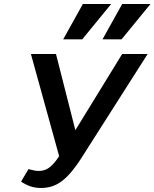

<svg xmlns="http://www.w3.org/2000/svg" viewBox="-20 -927 770 957"><path d="M185 10Q153 10 128 0.5Q103 -9 85 -22L122 -84Q137 -80 149.5 -77.5Q162 -75 173 -75Q200 -75 220 -88Q240 -101 260 -127.5Q280 -154 304 -194L589 -658H716L388 -143Q359 -97 329 -62.5Q299 -28 264.5 -9Q230 10 185 10ZM283 -119 134 -658H259L376 -198ZM295 -731 393 -907H534L390 -731ZM491 -731 589 -907H730L586 -731Z"/></svg>

Font: Ysabeau Office
Style: Bold Italic
Weight: 700
Italic angle: -12°
Designer: Christian Thalmann (Catharsis Fonts)
Version: Version 2.001;gftools[0.9.30]; featfreeze: tnum,lnum,ss02